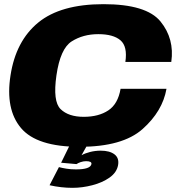

<svg xmlns="http://www.w3.org/2000/svg" viewBox="-20 -701 868 922"><path d="M362.5 4Q157 4 81 -86Q5 -176 30.5 -339Q56 -504.5 163.8 -592.8Q271.5 -681 477 -681Q683 -681 750.8 -597.8Q818.5 -514.5 802.5 -403.5H582Q593 -478 558.5 -507.5Q524 -537 452 -537Q379 -537 324.2 -502.2Q269.5 -467.5 251 -339Q233 -214 271 -177Q309 -140 382 -140Q453.5 -140 500 -170.8Q546.5 -201.5 559 -274.5H779.5Q760.5 -166.5 664.5 -81.2Q568.5 4 362.5 4ZM328 201Q274 201 218 188.5L263 101.5Q277.5 105.5 298.8 109Q320 112.5 345 112.5Q414 112.5 419 87Q421.5 73 393.5 73Q380.5 73 367.2 77.5Q354 82 347.5 87L273.5 80.5L313 0H396.5L371.5 44.5Q388 35 412.5 28.8Q437 22.5 463.5 22.5Q506.5 22.5 529.8 40.2Q553 58 547 92Q540.5 127.5 506 151.8Q471.5 176 423.2 188.5Q375 201 328 201Z"/></svg>

Font: Anybody ExtraExpanded ExtraBold
Style: Italic
Weight: 800
Width: 8
Italic angle: -10°
Designer: Tyler Finck
Foundry: Etcetera Type Company
Version: Version 1.010; ttfautohint (v1.8.3) -l 8 -r 50 -G 200 -x 14 